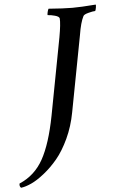

<svg xmlns="http://www.w3.org/2000/svg" viewBox="-165 -685 568 944"><g transform="rotate(-5 119.5 -212.5)"><path d="M228.5 -638.7Q269.5 -638.7 343.8 -644.5Q345.7 -642.6 343.8 -630.4Q341.8 -618.2 338.9 -613.3Q328.1 -613.3 305.7 -607.4Q283.2 -601.6 279.3 -593.8Q263.7 -563.5 253.9 -502L182.6 -127Q169.9 -58.6 142.6 0Q115.2 58.6 83.5 96.7Q51.8 134.8 16.1 163.1Q-19.5 191.4 -48.3 204.6Q-77.1 217.8 -99.6 220.7Q-106.4 215.8 -106.4 205.1L-105.5 199.2Q-29.3 167 12.2 92.3Q53.7 17.6 80.1 -119.1L152.3 -500Q164.1 -565.4 162.1 -591.8Q161.1 -601.6 139.6 -607.4Q118.2 -613.3 104.5 -613.3Q102.5 -616.2 105.5 -628.4Q108.4 -640.6 111.3 -644.5Q185.5 -638.7 228.5 -638.7Z"/></g></svg>

Font: Crimson
Style: SemiboldItalic
Weight: 600
Italic angle: -11°
Version: Version 0.8 ; ttfautohint (v1.00) -l 8 -r 50 -G 200 -x 14 -D